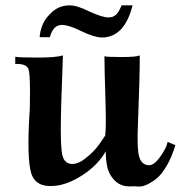

<svg xmlns="http://www.w3.org/2000/svg" viewBox="-20 -681 688 717"><path d="M475 -661Q445 -541 360 -541Q333 -541 283 -565Q237 -588 211 -588Q179 -588 166 -542H128Q129 -563 139 -588.5Q149 -614 176 -637.5Q203 -661 240 -661Q268 -661 314 -638Q362 -616 384 -616Q389 -616 393 -616.5Q397 -617 400 -618Q403 -619 406.5 -621.5Q410 -624 411.5 -624.5Q413 -625 416 -629Q419 -633 420 -634Q421 -635 424 -640Q427 -645 427.5 -646.5Q428 -648 431 -654Q434 -660 434 -661ZM635 -139Q621 -93 602 -61Q583 -29 565 -14.5Q547 0 528.5 8.5Q510 17 495.5 15.5Q481 14 469 15Q464 15 462 15Q421 15 396 -22Q375 -50 375 -116Q346 -65 289.5 -28Q233 9 184 13Q113 20 96.5 -34.5Q80 -89 90 -255Q92 -269 92 -339Q92 -409 86 -424Q77 -444 37 -442V-469Q53 -466 120.5 -466Q188 -466 215 -474Q207 -270 207 -202Q207 -128 212.5 -103Q218 -78 236 -71Q263 -62 297 -88Q331 -114 352 -144L373 -175Q377 -209 373.5 -318.5Q370 -428 370 -471Q379 -468 433.5 -468Q488 -468 502 -474Q502 -391 495 -214Q491 -125 500 -95Q509 -65 536 -64Q555 -63 578.5 -96Q602 -129 606 -151Z"/></svg>

Font: GFS Artemisia
Style: Bold
Weight: 700
Designer: Designed by Takis Katsoulidis.
Foundry: Designed by Takis Katsoulidis.
Version: Version 1.0